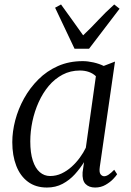

<svg xmlns="http://www.w3.org/2000/svg" viewBox="-20 -829 587 859"><path d="M426.5 -82.5Q423 -58 430 -49.2Q437 -40.5 446 -40.5Q455.5 -40.5 466.5 -48Q477.5 -55.5 491 -69.5L504 -49.5Q500 -42.5 486.5 -28.2Q473 -14 452.2 -2Q431.5 10 405.5 10Q378 10 362.5 -6Q347 -22 349.5 -58L356 -103.5Q338.5 -75.5 314.8 -49.2Q291 -23 260 -6.5Q229 10 190 10Q139.5 10 105 -15.8Q70.5 -41.5 52.8 -87.2Q35 -133 35 -193Q35 -240 48.2 -290.8Q61.5 -341.5 87.5 -388.5Q113.5 -435.5 151.5 -473.5Q189.5 -511.5 239.2 -533.5Q289 -555.5 350 -555.5Q372.5 -555.5 398 -549.8Q423.5 -544 444 -534L494.5 -553.5ZM409 -488Q396 -500.5 377.8 -507Q359.5 -513.5 337.5 -513.5Q295 -513.5 260 -495Q225 -476.5 198.2 -444.8Q171.5 -413 153 -372Q134.5 -331 125 -286Q115.5 -241 115.5 -196.5Q115.5 -145 126.8 -110.5Q138 -76 158 -58.8Q178 -41.5 204 -41.5Q231.5 -41.5 255.8 -53Q280 -64.5 300.5 -83Q321 -101.5 337.2 -123.8Q353.5 -146 364 -168ZM313.5 -611 226.5 -794.5 253 -809Q276.5 -776 301.5 -741.8Q326.5 -707.5 352 -671Q388 -705 419.5 -739Q451 -773 491 -809L515 -790L378.5 -611Z"/></svg>

Font: Merriweather 48pt Light
Style: Italic
Weight: 300
Italic angle: -7.8°
Version: Version 2.101